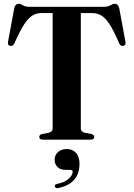

<svg xmlns="http://www.w3.org/2000/svg" viewBox="-20 -736 704 1012"><path d="M135.5 -700H526Q548.5 -700 561.8 -708Q575 -716 585.5 -716Q603 -716 608.5 -692.5L641 -517Q645 -497.5 630 -494.5Q615.5 -491.5 608.5 -507Q579.5 -574.5 557 -608.8Q534.5 -643 513 -655Q491.5 -667 466.5 -667H406V-58Q406 -41 428.5 -36L462 -29.5Q476.5 -26 476.5 -14Q476.5 0 457.5 0H206Q187 0 187 -14Q187 -26 201.5 -29.5L235.5 -36Q257.5 -41 257.5 -58V-667H197Q172 -667 150.8 -654.2Q129.5 -641.5 107 -607Q84.5 -572.5 55.5 -507Q48 -491.5 33.5 -494.5Q18.5 -497.5 22.5 -517L55 -692.5Q60.5 -716 78 -716Q88.5 -716 101 -708Q113.5 -700 135.5 -700ZM328 159.5Q297 159.5 282.5 144Q268 128.5 268 107Q268 81.5 285.8 65.5Q303.5 49.5 331 49.5Q361.5 49.5 380.2 69.2Q399 89 399 127.5Q399 232 287 255Q272.5 258.5 269.5 247.5Q266.5 236.5 280 233.5Q321 226 342 206.2Q363 186.5 363 169.5Q363 159.5 351.5 159.5Z"/></svg>

Font: Fraunces 72pt SemiBold
Style: Regular
Weight: 600
Version: Version 1.000;[b76b70a41]